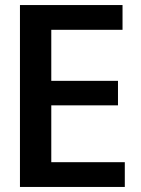

<svg xmlns="http://www.w3.org/2000/svg" viewBox="-20 -740 560 760"><path d="M59 0V-720H183V0ZM121 0V-98H474V0ZM121 -323V-420H447V-323ZM121 -622V-720H465V-622Z"/></svg>

Font: Instrument Sans SemiCondensed SemiBold
Style: Regular
Weight: 600
Width: 4
Designer: Rodrigo Fuenzalida
Foundry: fragTYPE
Version: Version 1.000;gftools[0.9.28]